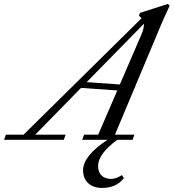

<svg xmlns="http://www.w3.org/2000/svg" viewBox="-88 -696 865 956"><path d="M-67.9 0 -58.6 -25.4H29.3L617.2 -605.5Q612.3 -610.8 604 -616.7L608.4 -631.8L747.6 -676.3L756.8 -667.5Q726.6 -603 715.3 -575.7L484.4 -25.4H581.1L572.3 0H496.1Q400.4 70.3 400.4 130.4Q400.4 161.1 417.7 178Q435.1 194.8 466.3 194.8Q488.8 194.8 519.5 175.8L528.8 190.9Q491.2 239.7 420.4 239.7Q377 239.7 351.3 216.1Q325.7 192.4 325.7 151.4Q325.7 80.1 447.3 0H321.3L330.6 -25.4H400.9L496.1 -245.6L315.4 -258.3L87.4 -25.4H238.8L229.5 0ZM617.2 -526.9Q629.9 -556.6 628.4 -577.6L343.8 -287.1L508.8 -275.4Z"/></svg>

Font: Elstob
Style: Italic
Weight: 400
Italic angle: -20°
Designer: Peter S. Baker
Version: Version 1.015